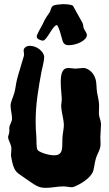

<svg xmlns="http://www.w3.org/2000/svg" viewBox="-20 -895 528 926"><path d="M467 -299C466 -317 457 -329 457 -350C457 -362 458 -374 458 -386C458 -405 452 -428 448 -450C445 -469 446 -491 442 -509C432 -550 400 -567 383 -567C369 -567 354 -564 343 -564C331 -565 319 -567 309 -567C280 -567 273 -539 273 -498C273 -466 278 -432 278 -415C278 -405 275 -393 275 -382C277 -351 287 -320 288 -296C289 -277 282 -253 281 -228C279 -186 288 -146 241 -146C209 -146 166 -163 161 -172C154 -185 157 -219 155 -240C153 -262 152 -284 152 -305C151 -390 166 -473 180 -549C183 -565 193 -599 193 -620C193 -644 160 -674 124 -674C105 -674 94 -662 94 -652C94 -646 96 -639 96 -632C96 -623 90 -611 87 -598C78 -565 69 -540 62 -512C57 -492 55 -469 50 -450C43 -424 31 -404 31 -386C31 -365 38 -344 38 -323C38 -305 25 -295 25 -278C25 -273 25 -267 25 -261C25 -251 19 -239 19 -234C20 -216 35 -200 35 -178C35 -167 33 -157 33 -147C33 -144 34 -141 34 -138C46 -69 58 -65 90 -43C154 2 166 11 201 11C229 11 258 4 285 4C300 4 314 8 328 8C337 8 406 -22 427 -64C434 -78 435 -106 442 -129C450 -157 465 -173 465 -200C465 -211 464 -223 464 -234C464 -252 467 -275 467 -293C467 -295 467 -297 467 -299ZM399 -726C399 -736 389 -747 384 -758C381 -767 382 -778 377 -786C361 -815 332 -867 332 -867C324 -874 292 -875 283 -875C271 -874 245 -873 236 -867C225 -861 226 -846 219 -835C211 -822 200 -811 187 -781C180 -765 157 -731 157 -718C157 -707 177 -699 187 -699C206 -699 235 -774 254 -774C261 -772 273 -731 273 -729C283 -701 280 -677 311 -677C350 -677 399 -700 399 -726Z"/></svg>

Font: Freckle Face
Style: Regular
Weight: 400
Designer: Astigmatic (AOETI)
Foundry: Astigmatic (AOETI)
Version: Version 1.000